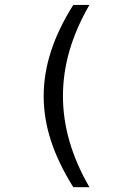

<svg xmlns="http://www.w3.org/2000/svg" viewBox="-20 -650 540 779"><path d="M342.8 -629.9Q289.1 -537.1 262.2 -445.3Q235.4 -353.5 235.4 -259.8Q235.4 -168 262.2 -75.7Q289.1 16.6 342.8 109.4H277.3Q216.8 12.7 187 -78.1Q157.2 -168.9 157.2 -259.8Q157.2 -350.6 187 -442.4Q216.8 -534.2 277.3 -629.9Z"/></svg>

Font: BabelStone Pseudographica
Style: Regular
Weight: 400
Designer: Andrew West
Foundry: BabelStone
Version: Version 16.0.0